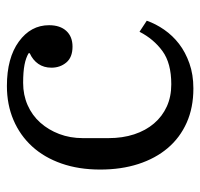

<svg xmlns="http://www.w3.org/2000/svg" viewBox="-32 -536 580 556"><g transform="rotate(-90 258.0 -258.0)"><path d="M280 12Q224 12 180.5 -7.5Q137 -27 107 -62.5Q77 -98 61 -147.5Q45 -197 45 -258Q45 -320 62.5 -370Q80 -420 112 -455Q144 -490 188.5 -509Q233 -528 287 -528Q368 -528 415.5 -493.5Q463 -459 463 -406Q463 -374 446.5 -356Q430 -338 401 -338Q370 -338 355 -356Q340 -374 340 -399Q340 -421 351 -437Q362 -453 382 -462V-465Q369 -473 348.5 -477Q328 -481 296 -481Q261 -481 231.5 -468Q202 -455 181 -431.5Q160 -408 148 -376.5Q136 -345 136 -308V-234Q136 -193 147 -159.5Q158 -126 178.5 -102Q199 -78 227.5 -65Q256 -52 292 -52Q353 -52 388 -77.5Q423 -103 444 -144L476 -123Q467 -97 450 -72.5Q433 -48 409 -29.5Q385 -11 352.5 0.5Q320 12 280 12Z"/></g></svg>

Font: IBM Plex Serif
Style: Regular
Weight: 400
Designer: Mike Abbink, Paul van der Laan, Pieter van Rosmalen
Foundry: Bold Monday
Version: Version 3.001